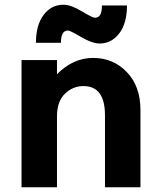

<svg xmlns="http://www.w3.org/2000/svg" viewBox="-20 -792 679 812"><path d="M221 -300V0H71V-538H221V-478Q289 -547 374 -547Q459 -547 516.5 -487Q574 -427 574 -327V0H424V-304Q424 -428 333 -428Q288 -428 254.5 -395.5Q221 -363 221 -300ZM268 -663Q237 -663 238 -611H132Q132 -686 164.5 -729Q197 -772 248 -772Q280 -772 325.5 -744.5Q371 -717 381 -717Q412 -717 411 -769H517Q517 -694 484.5 -651Q452 -608 401 -608Q370 -608 323 -635.5Q276 -663 268 -663Z"/></svg>

Font: Montreal
Style: Bold
Weight: 700
Designer: Julieta Ulanovsky, usr_local_share
Foundry: Julieta Ulanovsky, usr_local_share
Version: Version 2.001